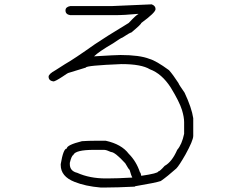

<svg xmlns="http://www.w3.org/2000/svg" viewBox="-20 -670 1040 866"><path d="M664.1 -650.4Q681.6 -644 681.6 -628.9Q681.6 -613.3 617.2 -566.4Q617.2 -560.5 572.3 -523.4Q566.9 -523.4 531.2 -500Q526.9 -500 490.2 -474.6Q426.3 -437.5 404.3 -416H406.2Q503.9 -421.9 523.4 -421.9Q609.9 -421.9 654.3 -404.3Q684.1 -396 742.2 -353.5Q759.8 -334 785.2 -294.9Q785.2 -291 812.5 -252Q844.7 -183.6 851.6 -136.7V-56.6Q851.1 -35.6 816.4 27.3Q787.6 77.6 775.4 89.8Q734.9 126 705.1 146.5Q682.6 154.3 589.8 169.9Q589.8 171.9 585.9 171.9Q506.8 175.8 457 175.8H433.6Q364.7 169.9 316.4 150.4Q253.9 126 253.9 74.2V70.3Q265.6 0 281.2 0Q281.2 -16.1 349.6 -33.2Q378.9 -35.2 410.2 -35.2H457Q528.3 -19.5 560.5 23.4Q595.2 58.1 611.3 107.4Q614.3 107.4 617.2 123Q693.4 111.8 693.4 103.5Q700.2 103.5 722.7 78.1Q755.4 60.5 779.3 5.9Q800.3 -18.1 810.5 -66.4V-119.1Q810.5 -141.6 800.8 -173.8Q789.1 -211.4 750 -275.4Q709.5 -337.9 656.2 -357.4Q617.7 -380.9 529.3 -380.9H527.3Q367.2 -374.5 367.2 -365.2L291 -341.8Q286.6 -341.8 261.7 -324.2Q229 -302.7 220.7 -302.7Q199.2 -306.2 199.2 -324.2Q199.2 -336.4 230.5 -353.5L273.4 -380.9Q314 -403.8 408.2 -470.7Q451.7 -500.5 560.5 -566.4Q597.2 -605.5 603.5 -605.5V-607.4H601.6Q541.5 -601.6 494.1 -601.6H296.9Q275.4 -605 275.4 -623Q275.4 -638.7 296.9 -642.6H484.4ZM294.9 70.3Q294.9 101.6 328.1 109.4Q384.3 134.8 457 134.8H464.8Q509.3 134.8 576.2 130.9V128.9Q572.3 124 564.5 95.7Q561.5 95.7 544.9 66.4Q498.5 15.6 480.5 15.6Q460 5.9 449.2 5.9H404.3Q319.3 5.9 310.5 29.3Q302.7 32.2 294.9 64.5Z"/></svg>

Font: CEF Fonts CJK Mono
Style: Regular
Weight: 400
Designer: PartyBoss (派对大魔王)
Version: Release 2.25